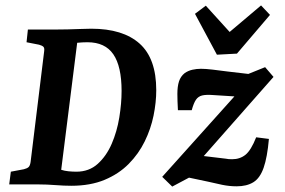

<svg xmlns="http://www.w3.org/2000/svg" viewBox="-20 -681 1053 709"><path d="M243 5Q217 5 184.5 2.5Q152 0 123 0H14L20 -47L68 -56Q80 -59 85.5 -64Q91 -69 93 -83L143 -491Q145 -504 140 -508.5Q135 -513 124 -516L78 -525L83 -572H189Q206 -572 230 -572.5Q254 -573 277.5 -574Q301 -575 317 -575Q434 -575 495.5 -520Q557 -465 557 -348Q557 -303 547 -254Q537 -205 514.5 -159Q492 -113 455.5 -76Q419 -39 366.5 -17Q314 5 243 5ZM262 -47Q309 -47 341 -76Q373 -105 392.5 -150Q412 -195 420.5 -247Q429 -299 429 -345Q429 -436 398.5 -480.5Q368 -525 303 -525Q295 -525 284.5 -524.5Q274 -524 265 -523L206 -54Q218 -50 233 -48.5Q248 -47 262 -47ZM616 8 579 -28 877 -360 878 -323 767 -330Q741 -332 726.5 -328.5Q712 -325 703.5 -312.5Q695 -300 688 -274H637Q636 -292 635.5 -307Q635 -322 635 -334Q635 -362 641 -380.5Q647 -399 662 -411Q675 -420 690.5 -423.5Q706 -427 722 -427Q739 -427 764.5 -424Q790 -421 820 -417L897 -408L959 -433L990 -397L701 -69L697 -109L814 -95Q818 -94 824 -93.5Q830 -93 837 -93Q866 -93 886.5 -109.5Q907 -126 926 -174L973 -168Q967 -100 953.5 -61.5Q940 -23 915.5 -8Q891 7 854 7Q827 7 800.5 1.5Q774 -4 749 -10L678 -25ZM977 -626 855 -483 781 -479 700 -630 740 -660 828 -563 944 -661Z"/></svg>

Font: Yrsa SemiBold
Style: Italic
Weight: 600
Italic angle: -7.10001°
Version: Version 2.004